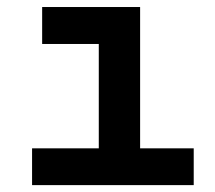

<svg xmlns="http://www.w3.org/2000/svg" viewBox="-20 -538 626 558"><path d="M73.2 0V-106.9H267.1V-410.2H102.5V-517.6H387.2V-106.9H543V0Z"/></svg>

Font: Caskaydia Cove SemiBold
Style: Regular
Weight: 600
Monospace: yes
Designer: Aaron Bell
Foundry: Saja Typeworks
Version: Version 4.300; ttfautohint (v1.8.3)